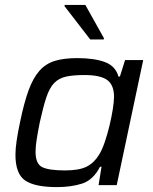

<svg xmlns="http://www.w3.org/2000/svg" viewBox="-20 -755 624 783"><path d="M212 8Q122 8 82.5 -19Q43 -46 43 -124Q43 -149 48 -182.5Q53 -216 62 -258Q78 -336 96.5 -386.5Q115 -437 140.5 -466Q166 -495 203 -506.5Q240 -518 295 -518Q364 -518 407.5 -502Q451 -486 463 -443H469L490 -510H564L456 0H382L394 -75H388Q360 -21 315.5 -6.5Q271 8 212 8ZM245 -60Q303 -60 333.5 -75.5Q364 -91 384 -124Q396 -143 407 -175Q418 -207 426.5 -242.5Q435 -278 440 -309.5Q445 -341 445 -360Q445 -408 417.5 -428.5Q390 -449 324 -449Q278 -449 249 -442.5Q220 -436 201 -416.5Q182 -397 169 -358Q156 -319 142 -255Q134 -215 129.5 -186Q125 -157 125 -136Q125 -87 152 -73.5Q179 -60 245 -60ZM348 -594 243 -730 244 -735H328L404 -599L403 -594Z"/></svg>

Font: Saira
Style: Italic
Weight: 400
Italic angle: -12°
Designer: Hector Gatti with collaboration of the Omnibus-Type team
Foundry: Omnibus-Type
Version: Version 1.100; ttfautohint (v1.8.3)